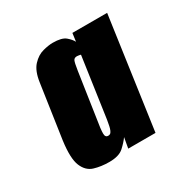

<svg xmlns="http://www.w3.org/2000/svg" viewBox="-87 -634 426 445"><g transform="rotate(-30 126.5 -411.5)"><path d="M85 -259Q63 -259 45 -264.5Q27 -270 18.5 -290.5Q10 -311 16 -356L37 -499Q41 -528 54 -542Q67 -556 82.5 -560Q98 -564 109 -564Q133 -564 143 -555.5Q153 -547 157 -539L160 -561H253L211 -264H138L143 -292Q136 -282 123.5 -270.5Q111 -259 85 -259ZM113 -313Q118 -313 120.5 -316.5Q123 -320 124.5 -325Q126 -330 127 -336Q128 -342 129 -347L152 -507Q151 -508 149.5 -508Q148 -508 146.5 -508.5Q145 -509 142 -509Q135 -509 132.5 -504Q130 -499 127 -479L106 -338Q105 -329 105 -323.5Q105 -318 107 -315.5Q109 -313 113 -313Z"/></g></svg>

Font: Alumni Sans Black
Style: Italic
Weight: 900
Italic angle: -8°
Version: Version 1.016